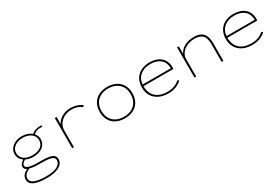

<svg xmlns="http://www.w3.org/2000/svg" viewBox="66 -1382 3618 2477"><g transform="rotate(-30 1875.0 -144.0)"><path d="M290 -152C411 -152 486 -216 486 -306C486 -338 473 -369 451 -394C483 -428 527 -437 581 -432V-454C516 -457 473 -444 434 -411C400 -440 350 -458 290 -459C174 -459 95 -388 95 -306C95 -258 118 -216 158 -189C125 -164 101 -142 101 -114C101 -88 113 -70 140 -58C92 -33 55 -2 55 55C55 127 130 172 309 172C477 172 556 110 556 37C556 -27 515 -58 358 -58C211 -58 126 -66 126 -119C126 -140 145 -155 178 -177C209 -161 247 -152 290 -152ZM290 -176C191 -176 120 -221 120 -306C120 -381 192 -435 290 -435C390 -435 461 -382 461 -304C461 -223 396 -176 290 -176ZM81 55C81 3 120 -28 167 -49C205 -38 261 -34 339 -34C493 -34 532 -11 530 40C526 103 455 149 309 148C150 147 81 114 81 55Z M778 1H804V-247C804 -358 902 -436 1017 -436C1074 -436 1123 -422 1168 -386L1183 -407C1143 -440 1076 -460 1016 -460C921 -460 836 -412 803 -340L806 -449H778Z M1563 8C1713 8 1806 -83 1806 -226C1806 -367 1713 -459 1563 -459C1412 -459 1319 -367 1319 -225C1319 -83 1412 8 1563 8ZM1563 -16C1429 -16 1345 -96 1345 -226C1345 -353 1430 -435 1563 -435C1690 -435 1781 -358 1780 -226C1780 -100 1698 -16 1563 -16Z M2210 10C2295 10 2362 -18 2411 -65L2391 -80C2349 -40 2289 -14 2211 -14C2065 -14 1975 -89 1974 -232H2419C2420 -243 2421 -245 2421 -256C2421 -393 2323 -460 2193 -460C2053 -460 1948 -378 1948 -224C1948 -81 2051 10 2210 10ZM1976 -256C1981 -358 2059 -436 2193 -436C2312 -436 2395 -375 2395 -256Z M2600 0H2626V-261C2626 -355 2718 -433 2847 -434C2947 -434 3005 -394 3005 -264V0H3031V-266C3031 -418 2952 -458 2856 -458C2748 -458 2663 -415 2626 -339V-449H2600Z M3460 10C3545 10 3612 -18 3661 -65L3641 -80C3599 -40 3539 -14 3461 -14C3315 -14 3225 -89 3224 -232H3669C3670 -243 3671 -245 3671 -256C3671 -393 3573 -460 3443 -460C3303 -460 3198 -378 3198 -224C3198 -81 3301 10 3460 10ZM3226 -256C3231 -358 3309 -436 3443 -436C3562 -436 3645 -375 3645 -256Z"/></g></svg>

Font: Inconsolata Expanded ExtraLight
Style: Regular
Weight: 200
Width: 7
Monospace: yes
Designer: Raph Levien, Cyreal, Brenton Simpson
Foundry: Raph Levien, Cyreal, Google
Version: Version 3.100